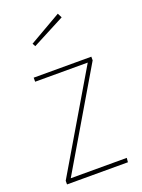

<svg xmlns="http://www.w3.org/2000/svg" viewBox="-144 -826 659 892"><g transform="rotate(-20 185.0 -380.0)"><path d="M337 -519V-501L54 -21H331L329 0H28V-18L312 -499H52V-519ZM259 -760 270 -738 109 -654 101 -669Z"/></g></svg>

Font: Fira Sans Condensed Thin
Style: Regular
Weight: 250
Width: 3
Designer: Carrois Corporate & Edenspiekermann AG
Foundry: Carrois Corporate GbR & Edenspiekermann AG
Version: Version 4.203